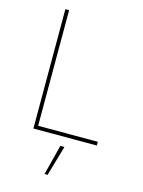

<svg xmlns="http://www.w3.org/2000/svg" viewBox="-140 -808 843 1130"><g transform="rotate(15 281.0 -242.5)"><path d="M113.6 0ZM500 0H113.6V-727.3H136.4V-22.7H500ZM264.9 241.5H246.4L293.3 57.5H318.2Z"/></g></svg>

Font: Linik Sans Thin
Style: Regular
Weight: 100
Designer: Fonts by Rasmus Andersson / Changes by Cristiano Sobral with parts from Marc Monis
Foundry: rsms
Version: Version 3.020; ttfautohint (v1.6)